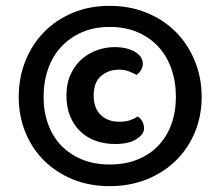

<svg xmlns="http://www.w3.org/2000/svg" viewBox="-20 -634 753 656"><path d="M44 -303Q44 -368 66.5 -425Q89 -482 130 -524Q171 -566 228 -590Q285 -614 355 -614Q424 -614 482 -590Q540 -566 581.5 -524Q623 -482 646 -425Q669 -368 669 -303Q669 -238 646 -182.5Q623 -127 581.5 -86Q540 -45 482 -21.5Q424 2 355 2Q285 2 228 -21.5Q171 -45 130 -86Q89 -127 66.5 -182.5Q44 -238 44 -303ZM355 -542Q302 -542 260.5 -524Q219 -506 189.5 -474.5Q160 -443 144.5 -399Q129 -355 129 -303Q129 -252 144.5 -209.5Q160 -167 189.5 -136.5Q219 -106 260.5 -89Q302 -72 355 -72Q408 -72 450 -89Q492 -106 521 -136.5Q550 -167 565.5 -209.5Q581 -252 581 -303Q581 -355 565.5 -399Q550 -443 521 -474.5Q492 -506 450 -524Q408 -542 355 -542ZM386 -396Q351 -396 325.5 -374.5Q300 -353 300 -308Q300 -264 324.5 -241Q349 -218 387 -218Q410 -218 425 -223.5Q440 -229 451 -236Q472 -221 472 -195Q472 -175 446 -158.5Q420 -142 373 -142Q338 -142 308 -152.5Q278 -163 255.5 -184Q233 -205 220 -236Q207 -267 207 -308Q207 -350 222 -381.5Q237 -413 260.5 -433Q284 -453 313 -463Q342 -473 371 -473Q414 -473 441 -457Q468 -441 468 -416Q468 -405 462 -395Q456 -385 447 -378Q436 -384 421 -390Q406 -396 386 -396Z"/></svg>

Font: Baloo 2 SemiBold
Style: Regular
Weight: 600
Designer: Sarang Kulkarni and Ek Type
Foundry: Ek Type
Version: Version 1.640;hotconv 1.0.111;makeotfexe 2.5.65597; ttfautoh